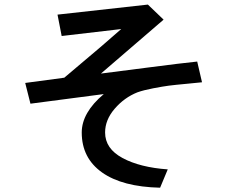

<svg xmlns="http://www.w3.org/2000/svg" viewBox="-20 -791 1040 859"><path d="M92.8 -419.9 267.6 -443.4Q457 -602.5 522.5 -661.1L255.9 -629.9L237.3 -725.6L641.6 -770.5L711.9 -703.1L431.6 -461.9Q479.5 -467.8 637.2 -488.3Q794.9 -508.8 862.3 -515.6L883.8 -422.9Q877.9 -421.9 819.3 -416.5Q760.7 -411.1 734.9 -407.7Q709 -404.3 665.5 -396Q622.1 -387.7 594.7 -377.9Q536.1 -354.5 493.2 -304.7Q450.2 -254.9 450.2 -198.2Q450.2 -126 528.3 -84Q606.4 -42 730.5 -33.2L696.3 48.8Q527.3 44.9 436.5 -19.5Q345.7 -84 345.7 -198.2Q345.7 -287.1 444.3 -370.1L116.2 -327.1Z"/></svg>

Font: Gothic A1 SemiBold
Style: Regular
Weight: 600
Version: Version 2.50